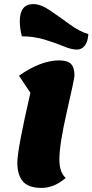

<svg xmlns="http://www.w3.org/2000/svg" viewBox="-20 -896 453 941"><path d="M357 -653Q330 -653 290.5 -669.5Q251 -686 198.5 -702Q146 -718 87 -718Q77 -758 77 -791Q77 -876 143 -876Q179 -876 223.5 -846Q268 -816 319 -778.5Q370 -741 413 -729Q411 -693 396 -673Q381 -653 357 -653ZM183 25Q121 25 93 -6Q65 -37 65 -99Q65 -164 129 -441L73 -525Q180 -600 270 -600Q311 -600 328 -582.5Q345 -565 345 -526Q345 -511 308 -350Q271 -189 271 -115Q271 -51 302 -24Q246 25 183 25Z"/></svg>

Font: Lemonada
Style: Bold
Weight: 700
Designer: Mohamed Gaber (Arabic), Eduardo Tunni (Latin)
Foundry: Kief Type Foundry
Version: Version 4.004